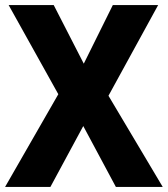

<svg xmlns="http://www.w3.org/2000/svg" viewBox="-20 -734 660 754"><path d="M619 0 406 -358 601 -714H423L309 -484L191 -714H14L209 -364L0 0H178L307 -239L435 0Z"/></svg>

Font: Noto Sans Thai SemCond ExtBd
Style: Regular
Weight: 800
Width: 4
Designer: Monotype Design Team
Foundry: Monotype Imaging Inc.
Version: Version 2.002